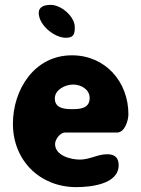

<svg xmlns="http://www.w3.org/2000/svg" viewBox="-20 -761 580 788"><path d="M33 -253C33 -102 144 7 293 7C350 7 467 -4 467 -83C467 -114 451 -128 420 -128C381 -128 348 -106 308 -106C271 -106 206 -122 206 -170C206 -188 226 -217 247 -217H460C493 -217 507 -268 507 -292C507 -426 412 -534 275 -534C121 -534 33 -393 33 -253ZM205 -357C205 -393 248 -414 280 -414C313 -414 348 -394 348 -359C348 -317 311 -313 277 -313C245 -313 205 -316 205 -357ZM139 -708C139 -658 203 -606 250 -606C281 -606 287 -619 287 -649C287 -693 232 -741 188 -741C165 -741 139 -735 139 -708Z"/></svg>

Font: Asimov Print
Style: Regular
Weight: 500
Designer: Google
Version: Version 2.000980: 2014